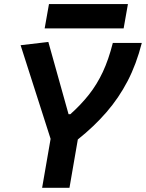

<svg xmlns="http://www.w3.org/2000/svg" viewBox="-20 -899 699 919"><path d="M181.6 0 222.2 -234.4 78.6 -682.6 211.4 -698.2 308.1 -352.5H316.9Q368.2 -398.4 406.2 -446.8Q444.3 -495.1 472.2 -554.7Q500 -614.3 520 -693.4H658.7Q632.8 -591.8 590.8 -511Q548.8 -430.2 489.7 -362.1Q430.7 -293.9 352.5 -231.4L312.5 0ZM193.8 -763.2 214.4 -879.4H592.3L571.8 -763.2Z"/></svg>

Font: CaskaydiaCove NF
Style: Bold Italic
Weight: 700
Italic angle: -10°
Designer: Aaron Bell
Foundry: Saja Typeworks
Version: Version 2111.001; VTT 6.35;Nerd Fonts 3.2.1